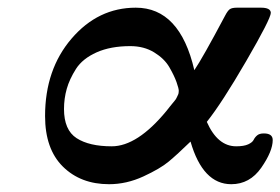

<svg xmlns="http://www.w3.org/2000/svg" viewBox="-20 -470 723 495"><path d="M96.2 -170.9Q96.2 -291 164.6 -370.6Q232.9 -450.2 330.1 -450.2Q443.8 -450.2 481 -289.1Q502 -319.8 560.1 -429.2Q566.9 -442.4 572.5 -446.3Q578.1 -450.2 590.8 -450.2H652.8Q677.7 -450.2 678.2 -437Q678.2 -421.9 615 -313Q551.8 -204.1 513.2 -155.8Q541 -92.8 588.9 -92.8Q608.9 -92.8 619.9 -97.9Q630.9 -103 634 -109.6Q637.2 -116.2 643.1 -121.1Q648.9 -126 660.2 -126Q683.1 -126 683.1 -108.9Q683.1 -80.1 653.6 -37.6Q624 4.9 576.2 4.9Q502.9 4.9 471.2 -105Q437 -71.8 415 -53.5Q393.1 -35.2 349.6 -15.1Q306.2 4.9 261.2 4.9Q188 4.9 142.1 -40.5Q96.2 -85.9 96.2 -170.9ZM145 -189Q145 -134.8 177.5 -113.8Q210 -92.8 268.1 -92.8Q334 -92.8 409.2 -184.1Q412.1 -188 417.5 -194.6Q422.9 -201.2 424.8 -203.6Q426.8 -206.1 430.4 -210.4Q434.1 -214.8 435.1 -217.5Q436 -220.2 438 -223.6Q439.9 -227.1 440.4 -230Q440.9 -232.9 440.9 -235.8Q440.9 -241.7 435.1 -258.3Q429.2 -274.9 416.5 -296.9Q403.8 -318.8 377.4 -335Q351.1 -351.1 315.9 -351.1Q265.1 -351.1 229 -335Q192.9 -318.8 176 -292.5Q159.2 -266.1 152.1 -241Q145 -215.8 145 -189Z"/></svg>

Font: CMU Serif Extra
Style: BoldSlanted
Weight: 700
Italic angle: -9.46001°
Version: Version 0.7.0